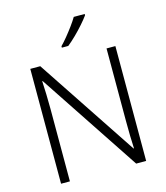

<svg xmlns="http://www.w3.org/2000/svg" viewBox="-135 -1051 999 1153"><g transform="rotate(-15 364.5 -474.0)"><path d="M629 0H567L153 -624H150Q152 -585 153.5 -541.5Q155 -498 155 -451V0H100V-714H162L575 -92H578Q576 -123 575 -171Q574 -219 574 -261V-714H629ZM501 -940Q486 -919 461.5 -891Q437 -863 409 -835.5Q381 -808 356 -788H316V-797Q335 -816 357 -843Q379 -870 399.5 -898Q420 -926 433 -948H501Z"/></g></svg>

Font: Noto Sans Arabic Light
Style: Regular
Weight: 300
Designer: Monotype Design Team, Nadine Chahine, Nizar Qandah and Khaled Hosny
Foundry: Monotype Imaging Inc.
Version: Version 2.012; ttfautohint (v1.8.4.7-5d5b)